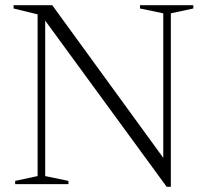

<svg xmlns="http://www.w3.org/2000/svg" viewBox="-20 -705 790 735"><path d="M124 -31V-650L32 -672.5V-685H180L624.5 -74L605 -37V-654L516 -672.5V-685H720V-672.5L634 -654V10H618L139.5 -644.5L153 -654V-31L242 -12.5V0H38V-12.5Z"/></svg>

Font: Newsreader 36pt Light
Style: Regular
Weight: 300
Designer: Hugues Gentile
Foundry: Production Type
Version: Version 1.003